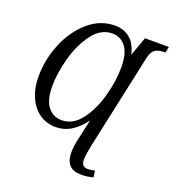

<svg xmlns="http://www.w3.org/2000/svg" viewBox="-168 -853 1103 1221"><g transform="rotate(20 384.0 -242.5)"><path d="M414 128Q414 93 425 40L457 -104Q419 -50 370.5 -19.5Q322 11 263 11Q205 11 157.5 -20Q110 -51 81.5 -112Q53 -173 53 -257Q53 -368 97 -476.5Q141 -585 221 -655Q301 -725 402 -725Q460 -725 502 -691Q544 -657 560 -585L606 -714H768L759 -673H747Q712 -673 690 -658.5Q668 -644 658 -600L520 39Q505 111 505 140Q505 171 516 181.5Q527 192 550 192Q571 192 595 185L601 229Q564 240 520 240Q414 240 414 128ZM528 -487Q528 -580 494 -626Q460 -672 402 -672Q325 -672 269.5 -598.5Q214 -525 185 -420.5Q156 -316 156 -227Q156 -134 191.5 -88.5Q227 -43 285 -43Q362 -43 417 -116.5Q472 -190 500 -294Q528 -398 528 -487Z"/></g></svg>

Font: Noto Serif Narrow
Style: Italic
Weight: 400
Width: 4
Italic angle: -12°
Designer: Monotype Design Team
Foundry: Monotype Imaging Inc.
Version: Version 1.001